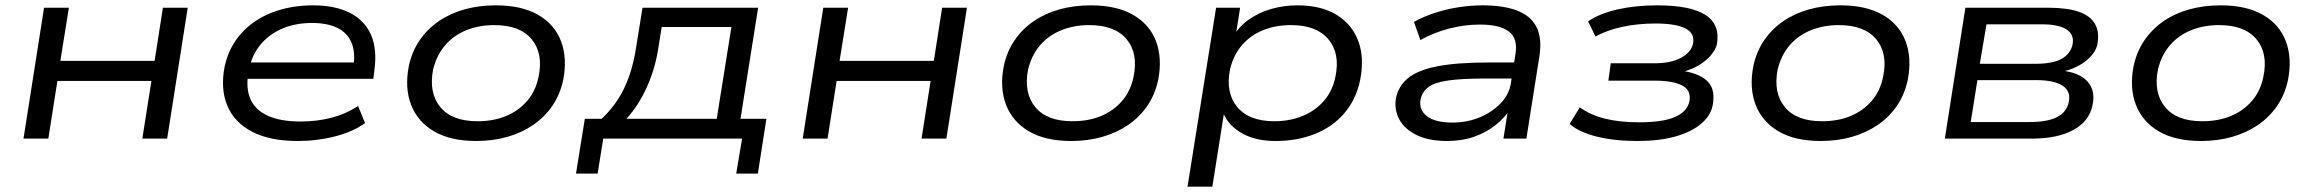

<svg xmlns="http://www.w3.org/2000/svg" viewBox="-20 -519 8659 719"><path d="M68 0 145 -490H238L206 -291H559L590 -490H683L606 0H513L547 -216H195L161 0Z M1095 9Q992 9 925.5 -25Q859 -59 832 -121.5Q805 -184 821 -269Q837 -342 883 -393.5Q929 -445 998.5 -472Q1068 -499 1153 -499Q1234 -499 1289 -471.5Q1344 -444 1368.5 -390.5Q1393 -337 1382 -256L1378 -224H884L893 -285H1328L1303 -267Q1312 -323 1296 -360Q1280 -397 1242.5 -415Q1205 -433 1148 -433Q1086 -433 1036 -411.5Q986 -390 953.5 -349.5Q921 -309 911 -251L910 -246Q900 -187 918.5 -146.5Q937 -106 984 -85Q1031 -64 1106 -64Q1167 -64 1221 -78Q1275 -92 1321 -122L1347 -58Q1303 -26 1235.5 -8.5Q1168 9 1095 9Z M1764 9Q1667 9 1605.5 -27Q1544 -63 1519.5 -126.5Q1495 -190 1511 -272Q1523 -327 1552 -369Q1581 -411 1623.5 -440Q1666 -469 1720 -484Q1774 -499 1837 -499Q1933 -499 1995 -463.5Q2057 -428 2081 -364.5Q2105 -301 2089 -219Q2077 -164 2048 -122Q2019 -80 1976.5 -51Q1934 -22 1880 -6.5Q1826 9 1764 9ZM1768 -65Q1828 -65 1875 -84.5Q1922 -104 1954 -141Q1986 -178 1997 -232Q2015 -319 1971 -372Q1927 -425 1831 -425Q1773 -425 1725.5 -405.5Q1678 -386 1646.5 -349Q1615 -312 1602 -259Q1585 -172 1628.5 -118.5Q1672 -65 1768 -65Z M2137 131 2170 -74H2233Q2269 -108 2294.5 -147.5Q2320 -187 2337 -236.5Q2354 -286 2363 -347L2386 -490H2819L2753 -74H2850L2818 131H2737L2759 0H2239L2218 131ZM2326 -74H2664L2719 -418H2458L2444 -331Q2432 -258 2401.5 -191Q2371 -124 2326 -74Z M2986 0 3063 -490H3156L3124 -291H3477L3508 -490H3601L3524 0H3431L3465 -216H3113L3079 0Z M3992 9Q3895 9 3833.5 -27Q3772 -63 3747.5 -126.5Q3723 -190 3739 -272Q3751 -327 3780 -369Q3809 -411 3851.5 -440Q3894 -469 3948 -484Q4002 -499 4065 -499Q4161 -499 4223 -463.5Q4285 -428 4309 -364.5Q4333 -301 4317 -219Q4305 -164 4276 -122Q4247 -80 4204.5 -51Q4162 -22 4108 -6.5Q4054 9 3992 9ZM3996 -65Q4056 -65 4103 -84.5Q4150 -104 4182 -141Q4214 -178 4225 -232Q4243 -319 4199 -372Q4155 -425 4059 -425Q4001 -425 3953.5 -405.5Q3906 -386 3874.5 -349Q3843 -312 3830 -259Q3813 -172 3856.5 -118.5Q3900 -65 3996 -65Z M4427 180 4534 -490H4624L4606 -376H4595Q4616 -416 4653.5 -443.5Q4691 -471 4739 -485Q4787 -499 4838 -499Q4928 -499 4986 -463Q5044 -427 5067 -364Q5090 -301 5073 -217Q5057 -144 5013 -93.5Q4969 -43 4903 -17Q4837 9 4757 9Q4677 9 4624 -24Q4571 -57 4557 -109L4566 -110L4520 180ZM4752 -65Q4810 -65 4857.5 -84.5Q4905 -104 4937.5 -141Q4970 -178 4981 -232Q4999 -319 4954.5 -372Q4910 -425 4815 -425Q4757 -425 4710 -406Q4663 -387 4631 -350Q4599 -313 4586 -259Q4569 -172 4613 -118.5Q4657 -65 4752 -65Z M5399 9Q5331 9 5285.5 -13Q5240 -35 5220 -72Q5200 -109 5208 -154Q5218 -198 5253.5 -227Q5289 -256 5361.5 -270.5Q5434 -285 5556 -285H5668L5659 -225H5544Q5454 -225 5402.5 -217.5Q5351 -210 5328.5 -192.5Q5306 -175 5300 -148Q5292 -109 5323 -84.5Q5354 -60 5419 -60Q5474 -60 5521 -79.5Q5568 -99 5600 -132.5Q5632 -166 5638 -208L5655 -316Q5665 -374 5631 -400.5Q5597 -427 5522 -427Q5466 -427 5408.5 -412.5Q5351 -398 5299 -369L5275 -437Q5311 -457 5354 -471Q5397 -485 5443 -492Q5489 -499 5532 -499Q5610 -499 5661 -479.5Q5712 -460 5733.5 -418.5Q5755 -377 5745 -310L5696 0H5610L5628 -113L5638 -114Q5616 -79 5581 -51Q5546 -23 5500.5 -7Q5455 9 5399 9Z M6111 9Q6026 9 5959.5 -7.5Q5893 -24 5858 -55L5896 -117Q5936 -88 5991 -74.5Q6046 -61 6118 -61Q6207 -61 6252.5 -81Q6298 -101 6306 -138Q6315 -179 6281 -198Q6247 -217 6174 -217H6003L6012 -282H6176Q6236 -282 6274 -302Q6312 -322 6320 -355Q6328 -393 6292.5 -412Q6257 -431 6179 -431Q6114 -431 6055.5 -418.5Q5997 -406 5955 -382L5927 -439Q5971 -469 6038.5 -484Q6106 -499 6186 -499Q6312 -499 6367.5 -462.5Q6423 -426 6409 -351Q6404 -333 6387.5 -313Q6371 -293 6345.5 -277Q6320 -261 6286 -251L6285 -253Q6350 -242 6377.5 -211Q6405 -180 6393 -122Q6385 -84 6348.5 -54Q6312 -24 6252.5 -7.5Q6193 9 6111 9Z M6799 9Q6702 9 6640.5 -27Q6579 -63 6554.5 -126.5Q6530 -190 6546 -272Q6558 -327 6587 -369Q6616 -411 6658.5 -440Q6701 -469 6755 -484Q6809 -499 6872 -499Q6968 -499 7030 -463.5Q7092 -428 7116 -364.5Q7140 -301 7124 -219Q7112 -164 7083 -122Q7054 -80 7011.5 -51Q6969 -22 6915 -6.5Q6861 9 6799 9ZM6803 -65Q6863 -65 6910 -84.5Q6957 -104 6989 -141Q7021 -178 7032 -232Q7050 -319 7006 -372Q6962 -425 6866 -425Q6808 -425 6760.5 -405.5Q6713 -386 6681.5 -349Q6650 -312 6637 -259Q6620 -172 6663.5 -118.5Q6707 -65 6803 -65Z M7263 0 7340 -490H7652Q7721 -490 7764.5 -475Q7808 -460 7825.5 -429Q7843 -398 7834 -351Q7828 -327 7808 -306Q7788 -285 7758.5 -270Q7729 -255 7694 -249L7697 -255Q7767 -248 7797.5 -213.5Q7828 -179 7816 -125Q7804 -65 7744.5 -32.5Q7685 0 7591 0ZM7360 -62H7581Q7647 -62 7683 -80.5Q7719 -99 7727 -136Q7736 -177 7704 -198Q7672 -219 7605 -219H7385ZM7394 -280H7600Q7667 -280 7700 -298.5Q7733 -317 7741 -351Q7749 -389 7719 -408.5Q7689 -428 7625 -428H7419Z M8223 9Q8126 9 8064.5 -27Q8003 -63 7978.5 -126.5Q7954 -190 7970 -272Q7982 -327 8011 -369Q8040 -411 8082.5 -440Q8125 -469 8179 -484Q8233 -499 8296 -499Q8392 -499 8454 -463.5Q8516 -428 8540 -364.5Q8564 -301 8548 -219Q8536 -164 8507 -122Q8478 -80 8435.5 -51Q8393 -22 8339 -6.5Q8285 9 8223 9ZM8227 -65Q8287 -65 8334 -84.5Q8381 -104 8413 -141Q8445 -178 8456 -232Q8474 -319 8430 -372Q8386 -425 8290 -425Q8232 -425 8184.5 -405.5Q8137 -386 8105.5 -349Q8074 -312 8061 -259Q8044 -172 8087.5 -118.5Q8131 -65 8227 -65Z"/></svg>

Font: Nunito Sans 10pt Expanded
Style: Italic
Weight: 400
Width: 7
Italic angle: -9°
Designer: Vernon Adams
Foundry: Vernon Adams
Version: Version 3.101;gftools[0.9.27]